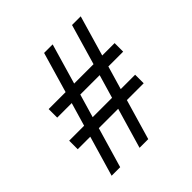

<svg xmlns="http://www.w3.org/2000/svg" viewBox="-177 -813 953 953"><g transform="rotate(-45 300.0 -336.0)"><path d="M88 -457V-397H190L154 -274H49V-214H137L75 -2H135L197 -214H333L271 -2H332L394 -214H512V-274H411L447 -397H551V-457H464L526 -670H465L403 -457H267L329 -670H269L207 -457ZM214 -274 250 -397H386L350 -274Z"/></g></svg>

Font: LT Wave Mono Light
Style: Regular
Weight: 300
Designer: Daniel Lyons
Version: Version 2.5 (Glyphs App)